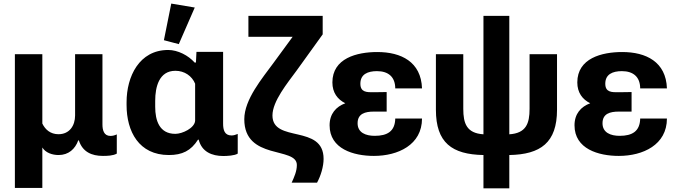

<svg xmlns="http://www.w3.org/2000/svg" viewBox="-20 -834 3670 1045"><path d="M61 189H210.4V-31.2C228 -2.4 264.6 9.8 298.8 9.8C353.5 9.8 389.2 -23.4 405.8 -69.8H409.2C429.2 -7.3 479 14.6 540 14.6C563.5 14.6 595.7 13.7 615.7 2V-102.5C604.5 -97.2 592.8 -94.2 581.1 -94.2C545.4 -94.2 537.6 -126 537.6 -156.7V-539.1H388.7V-205.6C388.7 -150.4 358.4 -103.5 298.3 -103.5C254.4 -103.5 226.1 -128.9 210.4 -161.6V-539.1H61Z M898.9 9.8C971.7 9.8 1019 -13.2 1057.6 -73.7H1061.5C1078.1 -7.8 1133.3 15.1 1195.3 15.1C1215.3 15.1 1257.3 13.2 1273.9 2V-105C1262.7 -100.6 1252 -96.7 1240.7 -96.7C1201.7 -96.7 1194.3 -127 1194.3 -161.6V-551.8H1049.3L1046.4 -493.7H1039.1C1005.4 -532.2 947.8 -562 895.5 -562C737.3 -562 668.9 -417 668.9 -277.8V-262.2C668.9 -118.2 736.3 9.8 898.9 9.8ZM953.1 -593.8 1040 -793 912.1 -814.5 872.1 -615.2ZM934.1 -105.5C847.2 -105.5 824.7 -178.7 824.7 -252.4V-285.6C824.7 -360.8 845.7 -448.7 934.6 -448.7C984.4 -448.7 1024.9 -420.4 1042 -378.4V-176.3C1038.6 -136.7 972.7 -105.5 934.1 -105.5Z M1567.4 160.2H1705.6C1725.6 123.5 1741.2 73.2 1741.2 30.8C1741.2 -159.7 1462.9 -53.7 1462.9 -205.6C1462.9 -283.2 1544.9 -382.3 1594.2 -449.7L1736.3 -647V-747.6H1332V-633.8H1572.8L1468.3 -491.2C1407.7 -408.2 1309.6 -293 1309.6 -185.1C1309.6 40.5 1595.7 -38.1 1595.7 64C1595.7 97.7 1581.5 129.4 1567.4 160.2Z M2015.1 14.6C2146 14.6 2276.9 -45.4 2276.9 -189H2131.3C2129.9 -119.1 2087.9 -94.7 2019.5 -94.7C1970.7 -94.7 1926.3 -111.8 1926.3 -163.1C1926.3 -215.8 1967.8 -226.6 2014.6 -226.6H2084.5V-333L2014.6 -332C1976.1 -331.5 1941.4 -331.5 1941.4 -378.4C1941.4 -429.7 1981 -446.8 2031.7 -446.8C2094.2 -446.8 2130.9 -415 2131.3 -353H2276.9C2272 -497.6 2163.1 -550.8 2033.7 -550.8C1922.4 -550.8 1789.1 -517.1 1789.1 -385.3C1789.1 -330.1 1816.9 -293 1859.4 -272C1809.1 -253.4 1773.9 -214.8 1773.9 -151.9C1773.9 -23.4 1904.3 14.6 2015.1 14.6Z M2611.3 190.9H2752V9.8C2922.4 6.8 3011.7 -57.6 3011.7 -236.8V-539.1H2862.3V-241.7C2862.3 -161.6 2843.3 -108.9 2752 -103V-747.6H2611.3V-103C2520 -108.9 2501.5 -161.6 2501.5 -241.7V-539.1H2352.5V-236.8C2352.5 -57.1 2439.9 6.8 2611.3 9.8Z M3348.1 14.6C3479 14.6 3609.9 -45.4 3609.9 -189H3464.4C3462.9 -119.1 3420.9 -94.7 3352.5 -94.7C3303.7 -94.7 3259.3 -111.8 3259.3 -163.1C3259.3 -215.8 3300.8 -226.6 3347.7 -226.6H3417.5V-333L3347.7 -332C3309.1 -331.5 3274.4 -331.5 3274.4 -378.4C3274.4 -429.7 3314 -446.8 3364.7 -446.8C3427.2 -446.8 3463.9 -415 3464.4 -353H3609.9C3605 -497.6 3496.1 -550.8 3366.7 -550.8C3255.4 -550.8 3122.1 -517.1 3122.1 -385.3C3122.1 -330.1 3149.9 -293 3192.4 -272C3142.1 -253.4 3106.9 -214.8 3106.9 -151.9C3106.9 -23.4 3237.3 14.6 3348.1 14.6Z"/></svg>

Font: Winston ExtraBold
Style: Regular
Weight: 800
Designer: Vernon Adams, Kim Jin-seong, David Berlow, Cristiano Sobral
Foundry: The Winston Project Authors
Version: Version 3.004